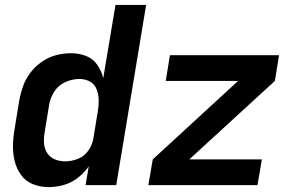

<svg xmlns="http://www.w3.org/2000/svg" viewBox="-20 -755 1192 783"><path d="M178 8Q209 8 239.5 -0.5Q270 -9 297 -29.5Q324 -50 342 -77L329 0H454L576 -735H451L401 -436Q394 -466 376.5 -491Q359 -516 330.5 -527Q302 -538 269 -538Q239 -538 208.5 -530Q178 -522 150.5 -503Q123 -484 103.5 -458Q84 -432 73.5 -402Q63 -372 58 -342L40 -232Q34 -198 33 -164.5Q32 -131 39.5 -99.5Q47 -68 65.5 -42Q84 -16 114 -4Q144 8 178 8ZM585 0H1030L1048 -105H752L1101 -425L1118 -530H673L656 -425H951L603 -105ZM246 -97Q224 -97 204 -105Q184 -113 172.5 -131Q161 -149 159.5 -170.5Q158 -192 162 -215L180 -325Q184 -353 200.5 -380Q217 -407 246 -420Q275 -433 304 -433Q327 -433 346.5 -422.5Q366 -412 374 -391Q382 -370 382.5 -347.5Q383 -325 379 -302L361 -192Q357 -166 341 -142Q325 -118 298.5 -107.5Q272 -97 246 -97Z"/></svg>

Font: Iosevka Sparkle Oblique
Style: Bold
Weight: 700
Italic angle: -9°
Designer: Belleve Invis
Foundry: Belleve Invis
Version: Version 4.5.0; ttfautohint (v1.8.3)